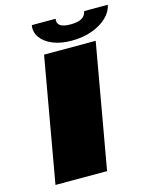

<svg xmlns="http://www.w3.org/2000/svg" viewBox="-124 -924 807 1006"><g transform="rotate(-15 279.5 -420.5)"><path d="M50 0 169 -675H449L330 0ZM329 -708Q269 -708 225.8 -726.2Q182.5 -744.5 161.5 -774.8Q140.5 -805 147 -841H276Q267 -792 344 -792Q386 -792 406.2 -804.5Q426.5 -817 431 -841H559Q552.5 -805 521.2 -774.8Q490 -744.5 440.2 -726.2Q390.5 -708 329 -708Z"/></g></svg>

Font: Anybody UltraExpanded Black
Style: Italic
Weight: 900
Width: 9
Italic angle: -10°
Designer: Tyler Finck
Foundry: Etcetera Type Company
Version: Version 1.010; ttfautohint (v1.8.3) -l 8 -r 50 -G 200 -x 14 